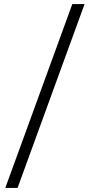

<svg xmlns="http://www.w3.org/2000/svg" viewBox="-20 -825 440 940"><path d="M6 95 334 -805H394L66 95Z"/></svg>

Font: Platypi Light
Style: Regular
Weight: 300
Designer: David Sargent
Foundry: Bolt Cutter Type
Version: Version 1.200